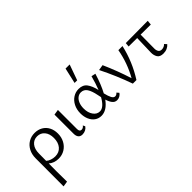

<svg xmlns="http://www.w3.org/2000/svg" viewBox="-55 -1383 2344 2344"><g transform="rotate(-45 1117.5 -211.0)"><path d="M58 -193Q58 -262 85.5 -314Q113 -366 160.5 -394.5Q208 -423 268 -423Q326 -423 371 -397Q416 -371 440.5 -324Q465 -277 465 -216Q465 -153 438 -102Q411 -51 363.5 -21.5Q316 8 256 8Q218 8 184.5 -3.5Q151 -15 127 -37L126 98Q126 152 128 278L57 289Q58 125 58 -193ZM244 -41Q313 -41 352.5 -88Q392 -135 392 -212Q392 -286 355.5 -329Q319 -372 260 -372Q201 -372 164.5 -327.5Q128 -283 128 -206L127 -82Q147 -63 179.5 -52Q212 -41 244 -41Z M598 -80V-409L668 -420V-91Q668 -44 702 -44Q730 -44 749 -71L763 -43Q749 -21 724 -8Q699 5 669 5Q634 5 616 -17Q598 -39 598 -80Z M832 -195Q832 -262 858.5 -314Q885 -366 929.5 -394.5Q974 -423 1027 -423Q1099 -423 1135 -375.5Q1171 -328 1191 -241Q1224 -325 1249 -421L1304 -409Q1259 -262 1207 -167Q1222 -104 1239 -73Q1256 -42 1281 -42Q1292 -42 1303 -48Q1314 -54 1322 -65L1347 -37Q1334 -17 1312 -4.5Q1290 8 1265 8Q1228 8 1205 -20.5Q1182 -49 1166 -100Q1087 8 995 8Q946 8 909 -18.5Q872 -45 852 -91.5Q832 -138 832 -195ZM1091 -711H1162L1090 -509H1045ZM1019 -44Q1087 -44 1151 -158Q1146 -175 1141 -204Q1125 -287 1096.5 -330.5Q1068 -374 1017 -374Q986 -374 959.5 -354Q933 -334 917.5 -296.5Q902 -259 902 -209Q902 -138 935 -91Q968 -44 1019 -44Z M1368 -409 1440 -421Q1519 -244 1578 -58Q1672 -224 1706 -414H1777Q1727 -193 1604 0H1542Q1469 -207 1368 -409Z M1831 -411 2213 -414 2207 -355 2032 -356 2030 -121Q2029 -90 2042 -67Q2055 -44 2088 -44Q2106 -44 2123.5 -51.5Q2141 -59 2153 -73L2180 -44Q2161 -21 2132 -8Q2103 5 2067 5Q2008 5 1986.5 -30Q1965 -65 1966 -111L1973 -356L1826 -357Z"/></g></svg>

Font: LXGW Bright TC
Style: Regular
Weight: 400
Designer: Christian Thalmann (Catharsis Fonts)
Foundry: LXGW / Christian Thalmann (Catharsis Fonts) / Fontworks Inc.
Version: Version 5.501